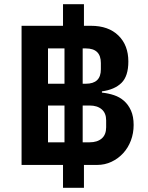

<svg xmlns="http://www.w3.org/2000/svg" viewBox="-20 -800 699 908"><path d="M377 88H278V-20H82V-678H278V-780H377V-678H410Q493 -678 540 -632Q587 -586 587 -509Q587 -440 554.5 -408Q522 -376 462 -368V-362Q492 -359 519 -350Q546 -341 566.5 -323Q587 -305 599.5 -277Q612 -249 612 -209Q612 -170 599 -135.5Q586 -101 562.5 -75.5Q539 -50 507.5 -35Q476 -20 439 -20H377ZM285 -404V-571H207V-404ZM371 -404H386Q457 -404 457 -472V-502Q457 -571 386 -571H371ZM285 -127V-301H207V-127ZM371 -127H404Q440 -127 461 -145Q482 -163 482 -198V-231Q482 -265 461 -283Q440 -301 404 -301H371Z"/></svg>

Font: IBM Plex Sans Hebrew SemiBold
Style: Regular
Weight: 600
Designer: Mike Abbink, Paul van der Laan, Pieter van Rosmalen, Yanek Iontef
Foundry: Bold Monday
Version: Version 1.2